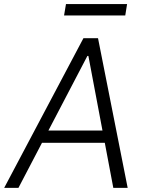

<svg xmlns="http://www.w3.org/2000/svg" viewBox="-53 -913 698 933"><path d="M36.6 0H-32.7L352.5 -727.5H423.3L567.4 0H497.6L376.5 -641.1H371.6ZM133.3 -278.8H493.7L483.9 -219.2H123ZM564.5 -893.1 555.7 -837.9H258.3L267.6 -893.1Z"/></svg>

Font: Inter Tight Light
Style: Italic
Weight: 300
Italic angle: -9.39999°
Designer: Rasmus Andersson
Foundry: rsms
Version: Version 3.004